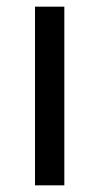

<svg xmlns="http://www.w3.org/2000/svg" viewBox="-20 -556 298 576"><path d="M173 0V-536H85V0Z"/></svg>

Font: Noto Sans Arabic
Style: Regular
Weight: 400
Designer: Monotype Design Team, Nadine Chahine, Nizar Qandah and Khaled Hosny
Foundry: Monotype Imaging Inc.
Version: Version 2.012